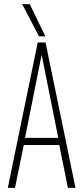

<svg xmlns="http://www.w3.org/2000/svg" viewBox="-20 -916 405 936"><path d="M18 0 164 -709H202L348 0H311L269 -209H96L53 0ZM102 -244H264L183 -649ZM170 -739 88 -896H125L201 -739Z"/></svg>

Font: Georama Condensed ExtraLight
Style: Regular
Weight: 200
Width: 3
Designer: Jean-Baptiste Levee
Foundry: Production Type
Version: Version 1.000